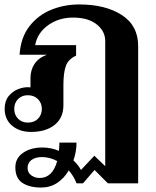

<svg xmlns="http://www.w3.org/2000/svg" viewBox="-20 -583 699 863"><path d="M601 -376V241H465L405 181L353 241H324Q312 209 289 183Q268 219 236.5 239.5Q205 260 165 260Q112 260 80.5 239Q49 218 49 169Q49 128 83.5 104Q118 80 171 80Q209 80 245 95Q247 71 247 58H324Q324 98 310 138Q331 157 344 181L404 117L453 164V-398Q453 -443 414.5 -473.5Q376 -504 308 -504Q244 -504 196 -469.5Q148 -435 138 -380H322V-333Q287 -317 276 -286.5Q265 -256 265 -200V-110Q265 -53 225.5 -21.5Q186 10 119 10Q68 10 34.5 -18Q1 -46 1 -94Q1 -129 18.5 -150.5Q36 -172 59.5 -181.5Q83 -191 103 -191Q113 -191 117 -190V-232Q117 -268 135 -295.5Q153 -323 191 -337H68Q73 -414 112 -464.5Q151 -515 210 -539Q269 -563 336 -563Q454 -563 527.5 -515.5Q601 -468 601 -376ZM168 -94Q168 -120 150.5 -137.5Q133 -155 105 -155Q78 -155 61 -137.5Q44 -120 44 -94Q44 -67 61 -49.5Q78 -32 105 -32Q134 -32 151 -49.5Q168 -67 168 -94ZM237 141Q204 123 169 123Q139 123 121.5 136Q104 149 104 172Q104 193 120.5 205Q137 217 158 217Q216 217 237 141Z"/></svg>

Font: Taviraj DemiBold
Style: Regular
Weight: 600
Designer: Katatrad Team
Foundry: CadsonDemak
Version: Version 1.030